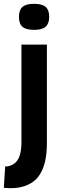

<svg xmlns="http://www.w3.org/2000/svg" viewBox="-53 -774 317 1003"><path d="M125 -618Q83 -618 64.5 -634Q46 -650 46 -686Q46 -722 64.5 -738Q83 -754 125 -754Q167 -754 185.5 -738Q204 -722 204 -686Q204 -651 185.5 -634.5Q167 -618 125 -618ZM192 -541V-25Q192 79 155.5 137Q119 195 37 207Q5 211 -33 207L-26 96Q-13 96 -1 92Q30 82 44.5 52.5Q59 23 59 -32V-541Z"/></svg>

Font: Georama SemiBold
Style: Regular
Weight: 600
Designer: Jean-Baptiste Levee
Foundry: Production Type
Version: Version 1.000